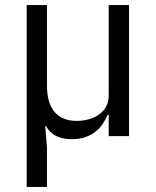

<svg xmlns="http://www.w3.org/2000/svg" viewBox="-20 -536 613 756"><path d="M85 200V-516H165V-199Q165 -130 195 -95Q225 -60 282 -60Q306 -60 328.5 -66Q351 -72 369 -84.5Q387 -97 397.5 -115.5Q408 -134 408 -160V-516H488V0H408V-84H404Q396 -66 384.5 -48.5Q373 -31 356 -17.5Q339 -4 316 4Q293 12 262 12Q189 12 161 -40H158L165 45V200Z"/></svg>

Font: IBM Plex Sans Thai
Style: Regular
Weight: 400
Designer: Mike Abbink, Paul van der Laan, Pieter van Rosmalen, Ben Mitchell, Mark Frömberg
Foundry: Bold Monday
Version: Version 1.2